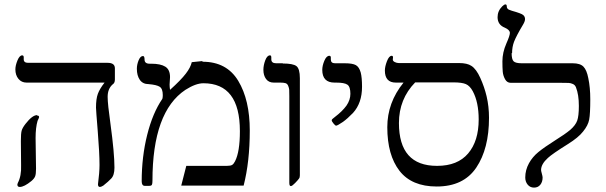

<svg xmlns="http://www.w3.org/2000/svg" viewBox="-20 -841 2759 874"><path d="M88 -569V-571Q88 -555 108 -555H470Q503 -555 503 -530V-479Q503 -463 493 -457Q470 -437 470 -400Q470 -368 483 -276Q501 -144 501 -78Q501 -43 486 -28Q474 -15 450 4Q440 10 435 10Q426 10 426 -2Q433 -56 433 -90Q433 -144 425 -243Q417 -341 417 -351Q417 -391 425.5 -414Q434 -437 456 -465H101Q78 -465 64 -482Q50 -499 50 -525Q50 -543 59.5 -566Q69 -589 81 -589Q88 -589 88 -580ZM149 -317V-315Q158 -315 158 -308Q158 -305 151 -291Q142 -260 142 -213L144 -73Q144 -49 140 -38.5Q136 -28 123 -17Q90 10 70 10Q59 10 59 -1L61 -8Q78 -40 76 -89L75 -199Q75 -233 78.5 -246Q82 -259 96 -277Q127 -317 149 -317Z M901 -563 902 -560Q1012 -560 1064.5 -473Q1117 -386 1117 -247Q1117 -105 1089 4H805L828 -86H1013Q1030 -86 1037 -90.5Q1044 -95 1050 -107Q1072 -150 1072 -244Q1072 -462 906 -462Q871 -462 824 -432Q674 -332 674 -18Q674 -5 671.5 0Q669 5 659 5H639Q625 5 625 -16Q625 -127 650 -227Q675 -327 719 -391Q721 -397 721 -408Q721 -437 707 -446Q693 -455 657 -458Q630 -458 616.5 -477.5Q603 -497 603 -528Q603 -547 611 -566.5Q619 -586 631 -586Q638 -586 638 -570Q638 -551 661 -551H668Q711 -551 732.5 -537.5Q754 -524 754 -490L752 -456Q752 -446 754 -432Q804 -477 826 -506Q847 -533 853 -558Q895 -563 901 -563Z M1267 -553V-552Q1314 -552 1329.5 -540Q1345 -528 1345 -485V-43Q1345 -33 1341 -28Q1337 -22 1323.5 -8Q1310 6 1304 6Q1297 6 1297 -8Q1297 -12 1297 -14V-403Q1297 -424 1296.5 -432Q1296 -440 1292 -450Q1288 -460 1279.5 -462.5Q1271 -465 1255 -465H1226Q1203 -465 1191 -481.5Q1179 -498 1179 -523Q1179 -544 1187.5 -566.5Q1196 -589 1209 -589Q1215 -589 1215 -580V-571Q1215 -553 1237 -553Z M1479 -587Q1486 -587 1486 -579V-570Q1486 -553 1505 -553H1549Q1585 -553 1600 -544.5Q1615 -536 1622 -511Q1628 -488 1628 -446Q1628 -372 1587 -327Q1562 -301 1541 -286Q1516 -269 1510 -269Q1506 -269 1498 -279Q1490 -289 1490 -293Q1490 -297 1494 -300L1505 -309Q1538 -334 1557 -360Q1575 -386 1575 -414Q1575 -446 1561.5 -455.5Q1548 -465 1510 -465H1503Q1447 -465 1447 -523Q1447 -542 1456.5 -564.5Q1466 -587 1479 -587Z M1768 -569V-570Q1768 -563 1777 -558.5Q1786 -554 1795 -554H2069Q2107 -554 2126 -541Q2148 -527 2166.5 -486Q2185 -445 2195 -403Q2206 -356 2206 -305Q2206 -164 2148 -78Q2090 8 1968 8Q1854 8 1798.5 -63.5Q1743 -135 1743 -262Q1743 -374 1817 -465H1782Q1732 -465 1732 -520Q1732 -538 1741.5 -562.5Q1751 -587 1763 -587Q1769 -587 1769 -580ZM1969 -86H1970Q2063 -86 2111 -142.5Q2159 -199 2159 -297Q2159 -376 2132 -426Q2119 -450 2101 -458Q2083 -466 2044 -466H1870Q1796 -390 1796 -281Q1796 -86 1969 -86Z M2311 -599H2309Q2309 -571 2318 -562Q2327 -553 2355 -553H2587Q2621 -553 2636 -537.5Q2651 -522 2658 -485Q2667 -443 2667 -389Q2667 -323 2662 -296.5Q2657 -270 2634 -242Q2613 -215 2565 -185Q2493 -140 2474 -122Q2443 -94 2443 -67Q2443 -63 2446.5 -50.5Q2450 -38 2450 -33Q2450 -13 2439.5 0Q2429 13 2411 13Q2393 13 2382 -0.5Q2371 -14 2371 -33Q2371 -67 2388 -98Q2404 -127 2431 -149Q2458 -171 2507 -202Q2552 -230 2576 -250Q2600 -271 2607.5 -292Q2615 -313 2615 -359Q2615 -410 2602 -443Q2598 -454 2588 -458.5Q2578 -463 2569 -463.5Q2560 -464 2534 -464H2305Q2288 -464 2279 -480.5Q2270 -497 2268.5 -515Q2267 -533 2267 -562Q2267 -602 2285 -643Q2301 -679 2301 -691Q2301 -705 2278 -715Q2245 -728 2245 -763Q2245 -791 2266 -812Q2275 -821 2281 -821Q2287 -821 2287 -811Q2287 -805 2290.5 -801.5Q2294 -798 2296.5 -797Q2299 -796 2310 -792Q2353 -780 2361 -773Q2370 -766 2370 -754Q2370 -744 2361 -729Q2331 -679 2320 -651Q2311 -627 2311 -599Z"/></svg>

Font: Libra Serif Modern
Style: Regular
Weight: 400
Designer: Stefan Peev, Context Ltd
Foundry: Stefan Peev, Context Ltd
Version: Version 1.000